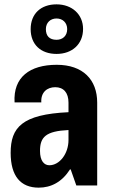

<svg xmlns="http://www.w3.org/2000/svg" viewBox="-20 -853 519 883"><path d="M240 -605C312 -605 362 -650 362 -720C362 -787 311 -833 240 -833C168 -833 121 -790 121 -719C121 -648 168 -605 240 -605ZM240 -670C207 -670 191 -688 191 -719C191 -749 212 -768 240 -768C268 -768 289 -749 289 -719C289 -688 268 -670 240 -670ZM158 10C215 10 265 -16 302 -74H305L331 0H427V-381C427 -487 361 -555 241 -555C117 -555 40 -498 47 -382H170C167 -429 197 -452 234 -452C273 -452 295 -426 295 -381V-337C81 -327 29 -267 29 -150C29 -43 75 10 158 10ZM207 -93C183 -93 164 -113 164 -159C164 -223 191 -250 295 -255V-209C295 -146 254 -93 207 -93Z"/></svg>

Font: Kathrein 77 Bold Condensed
Style: Regular
Weight: 700
Width: 3
Designer: Lazydogs Typefoundry, based on Open Sans by Ascender Corporation
Foundry: Lazydogs Typefoundry
Version: Version 1.003;PS 001.003;hotconv 1.0.88;makeotf.lib2.5.64775